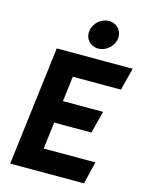

<svg xmlns="http://www.w3.org/2000/svg" viewBox="-138 -1032 864 1126"><g transform="rotate(15 293.5 -469.0)"><path d="M284 -861C278 -813 313 -775 360 -775C408 -775 452 -813 458 -861C464 -909 429 -948 381 -948C334 -948 290 -910 284 -861ZM241 -424 260 -577H552L587 -713H126L37 10H485L518 -126H204L224 -289H450L485 -424Z"/></g></svg>

Font: Bluebird
Style: SfBdObl
Weight: 700
Designer: Jasper
Foundry: Cannot Into Space Fonts
Version: Version 0.98